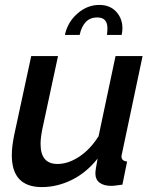

<svg xmlns="http://www.w3.org/2000/svg" viewBox="-20 -751 626 781"><path d="M150 10Q28 10 28 -120Q28 -138 30.5 -158.5Q33 -179 38 -203L107 -523H216L152 -225Q145 -190 145 -165Q145 -84 214 -84Q257 -84 302 -113.5Q347 -143 381 -197L450 -523H560L477 -130Q476 -125 475 -121.5Q474 -118 474 -115Q474 -96 497 -94L478 0Q463 2 452 3.5Q441 5 432 5Q402 5 385 -8Q368 -21 368 -45Q368 -53 370 -66Q372 -79 377 -106Q332 -49 272.5 -19.5Q213 10 150 10ZM244 -609Q255 -661 295 -696Q335 -731 384 -731Q427 -731 452.5 -703.5Q478 -676 478 -636Q478 -624 475 -609H415Q416 -616 416.5 -622.5Q417 -629 417 -636Q417 -680 376 -680Q346 -680 328.5 -661Q311 -642 304 -609Z"/></svg>

Font: Raleway SemiBold
Style: Italic
Weight: 600
Italic angle: -12°
Designer: Matt McInerney, Pablo Impallari, Rodrigo Fuenzalida
Foundry: Matt McInerney, Pablo Impallari, Rodrigo Fuenzalida
Version: Version 4.026